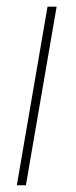

<svg xmlns="http://www.w3.org/2000/svg" viewBox="-20 -548 224 568"><path d="M147.5 -528.3 56.6 0H29.8L120.6 -528.3Z"/></svg>

Font: Roboto Condensed Thin
Style: Italic
Weight: 250
Italic angle: -12°
Designer: Christian Robertson
Foundry: Google
Version: Version 3.008; 2023